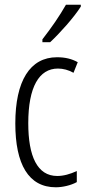

<svg xmlns="http://www.w3.org/2000/svg" viewBox="-20 -785 370 815"><path d="M323 -757V-765H260C232 -716 201 -671 160 -618V-606H193C233 -643 294 -711 323 -757ZM217 10C245 10 281 2 306 -12V-59C278 -46 250 -38 223 -38C138 -38 100 -122 100 -262C100 -416 146 -494 226 -494C248 -494 271 -488 292 -476L310 -521C285 -535 257 -542 222 -542C107 -542 45 -441 45 -261C45 -88 101 10 217 10Z"/></svg>

Font: Noto Sans Thai Looped ExtraCondensed Light
Style: Regular
Weight: 300
Width: 2
Designer: Sasikarn Vongin, Ben Mitchell
Foundry: The Fontpad Ltd
Version: Version 1.001